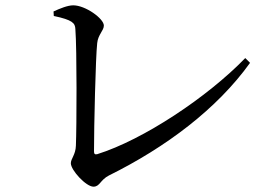

<svg xmlns="http://www.w3.org/2000/svg" viewBox="-20 -706 1040 721"><path d="M181 -663 182 -646C253 -631 262 -619 263 -597C269 -522 268 -228 265 -159C264 -125 246 -110 246 -93C246 -67 303 -5 331 -5C355 -5 356 -30 389 -47C603 -153 795 -297 919 -470L901 -488C760 -342 518 -181 345 -127C336 -125 333 -128 333 -138C333 -231 339 -490 345 -544C348 -576 370 -591 370 -610C370 -636 301 -686 255 -686C234 -686 205 -674 181 -663Z"/></svg>

Font: Noto Serif CJK SC Medium
Style: Regular
Weight: 500
Designer: Ryoko NISHIZUKA 西塚涼子 (kana & ideographs); Frank Grießhammer (Latin, Greek & Cyrillic); Wenlong ZHANG 张文龙 (bopomofo); San
Foundry: Adobe
Version: Version 2.001;hotconv 1.1.0;makeotfexe 2.6.0